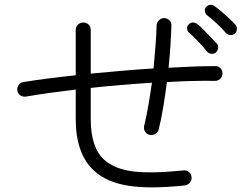

<svg xmlns="http://www.w3.org/2000/svg" viewBox="-20 -813 1040 819"><path d="M768 -22Q616 -6 525.5 -21Q435 -36 382 -84Q303 -156 303 -305V-431Q244 -424 190 -416.5Q136 -409 91 -401Q78 -399 67 -406Q56 -413 54 -426Q52 -440 59.5 -450.5Q67 -461 80 -463Q173 -478 303 -492V-686Q303 -699 312.5 -708Q322 -717 335 -717Q349 -717 358 -708Q367 -699 367 -686V-499Q432 -505 500 -511Q568 -517 635 -521Q640 -572 643.5 -619.5Q647 -667 648 -705Q649 -718 658.5 -727Q668 -736 681 -736Q694 -735 703 -726Q712 -717 711 -703Q710 -664 707 -618Q704 -572 699 -524Q752 -527 802 -529Q852 -531 897 -531Q911 -532 920 -522.5Q929 -513 929 -500Q929 -487 920 -477.5Q911 -468 897 -468Q850 -469 798 -467.5Q746 -466 692 -463Q685 -409 676.5 -357Q668 -305 657 -261Q653 -248 642 -241.5Q631 -235 618 -238Q605 -241 598.5 -252Q592 -263 595 -276Q605 -317 613 -364Q621 -411 628 -460Q562 -456 496 -450.5Q430 -445 367 -438V-305Q367 -183 425 -131Q469 -92 546.5 -82Q624 -72 762 -86Q775 -88 785.5 -79.5Q796 -71 797 -58Q799 -45 790.5 -34.5Q782 -24 768 -22ZM901 -589Q892 -582 881 -583.5Q870 -585 863 -593Q850 -610 827 -634.5Q804 -659 787 -673Q779 -680 778 -690.5Q777 -701 784 -708Q792 -717 802.5 -717Q813 -717 822 -710Q833 -702 848 -686.5Q863 -671 878.5 -655Q894 -639 904 -628Q912 -620 910.5 -608.5Q909 -597 901 -589ZM982 -670Q974 -663 963 -663.5Q952 -664 944 -672Q930 -689 905.5 -712Q881 -735 863 -748Q856 -754 854 -764.5Q852 -775 859 -783Q867 -792 877.5 -792.5Q888 -793 896 -786Q908 -778 924.5 -764Q941 -750 957 -735Q973 -720 983 -709Q991 -701 990.5 -689.5Q990 -678 982 -670Z"/></svg>

Font: Zen Maru Gothic
Style: Regular
Weight: 400
Designer: Yoshimichi Ohira
Foundry: Positype
Version: Version 1.002